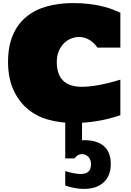

<svg xmlns="http://www.w3.org/2000/svg" viewBox="-20 -781 839 1233"><path d="M564.5 272.5Q564.5 257.3 559.6 245.4Q554.7 233.4 546.4 225.3Q538.1 217.3 527.6 212.9Q517.1 208.5 506.3 208.5Q493.2 208.5 480.7 215.3Q468.3 222.2 458.5 236.3H398.9V-5.9H506.8V119.6H512.2Q514.6 119.6 517.1 119.4Q519.5 119.1 522 119.1Q560.5 119.1 591.8 128.2Q623 137.2 645.3 155.8Q667.5 174.3 679.4 203.4Q691.4 232.4 691.4 272.5Q691.4 313.5 678.2 343.5Q665 373.5 642.1 393.3Q619.1 413.1 587.9 422.6Q556.6 432.1 520 432.1Q491.7 432.1 460.9 426.8Q430.2 421.4 398.9 410.6V317.9Q429.7 327.1 455.3 331.8Q481 336.4 498 336.4Q530.3 336.4 547.4 321.3Q564.5 306.2 564.5 272.5ZM344.7 -383.8Q344.7 -341.8 355.5 -311.5Q366.2 -281.2 387 -261.7Q407.7 -242.2 437.7 -232.9Q467.8 -223.6 506.3 -223.6Q552.2 -223.6 614.7 -234.9Q677.2 -246.1 752.9 -269.5V-41Q674.3 -14.6 599.9 -2.9Q525.4 8.8 453.1 8.8Q364.7 8.8 287.8 -13.2Q210.9 -35.2 154.1 -84.2Q97.2 -133.3 64.5 -208Q31.7 -282.7 31.7 -383.8Q31.7 -482.4 61.8 -553.7Q91.8 -625 146.7 -671.1Q201.7 -717.3 278.6 -739.3Q355.5 -761.2 449.2 -761.2Q506.8 -761.2 553 -755.4Q599.1 -749.5 636.2 -740.7Q673.3 -731.9 701.9 -720.9Q730.5 -710 752.9 -699.7V-475.1H606Q581.1 -510.3 550.5 -526.9Q520 -543.5 487.8 -543.5Q460.4 -543.5 434.8 -532.7Q409.2 -522 389.2 -501.5Q369.1 -481 356.9 -451.4Q344.7 -421.9 344.7 -383.8Z"/></svg>

Font: Holtwood One SC
Style: Regular
Weight: 400
Version: Version 1.000